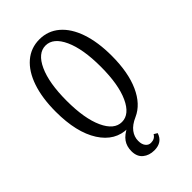

<svg xmlns="http://www.w3.org/2000/svg" viewBox="-206 -568 795 795"><g transform="rotate(-45 191.0 -171.0)"><path d="M203 160Q173 160 153 143.5Q133 127 133 95Q133 67 147 47Q161 27 192 12L191 18Q116 18 71.5 -51.5Q27 -121 27 -242Q27 -322 47 -380.5Q67 -439 104 -470.5Q141 -502 191 -502Q241 -502 278 -470.5Q315 -439 335 -380.5Q355 -322 355 -242Q355 -145 326 -80.5Q297 -16 245 7Q213 21 198 41Q183 61 183 85Q183 105 192 116.5Q201 128 215 128Q238 128 248 110L263 119Q250 160 203 160ZM191 -18Q236 -18 263.5 -78Q291 -138 291 -242Q291 -346 263.5 -406Q236 -466 191 -466Q146 -466 118.5 -406Q91 -346 91 -242Q91 -138 118.5 -78Q146 -18 191 -18Z"/></g></svg>

Font: Margherita Variable
Style: Regular
Weight: 400
Designer: James Puckett
Foundry: Dunwich Type Founders
Version: Version 1.008